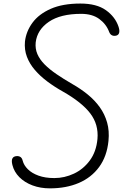

<svg xmlns="http://www.w3.org/2000/svg" viewBox="-20 -1024 675 1054"><path d="M254 10Q202 10 158.5 -6.2Q115 -22.5 86.2 -51.5Q57.5 -80.5 48 -118.5Q45 -130.5 45 -140Q45 -149.5 49.2 -156.2Q53.5 -163 62 -165.5Q77 -169.5 88.8 -164.2Q100.5 -159 104.5 -142Q111 -116.5 133 -94.8Q155 -73 191.5 -59.8Q228 -46.5 278.5 -46.5Q334 -46.5 385.8 -70.8Q437.5 -95 473 -143Q508.5 -191 515 -261Q522 -340.5 475.5 -401.5Q429 -462.5 325 -521.5Q279.5 -547 240 -576.5Q200.5 -606 171.5 -639.8Q142.5 -673.5 127.8 -712.2Q113 -751 117 -796Q123.5 -852 158.5 -899.5Q193.5 -947 259 -975.8Q324.5 -1004.5 421.5 -1004.5Q510.5 -1004.5 561.5 -968Q612.5 -931.5 630.5 -878Q637 -859 634.5 -846Q632 -833 620 -829Q606 -825 595.5 -829.8Q585 -834.5 579.5 -848Q563.5 -891.5 525 -919.8Q486.5 -948 425.5 -948Q312.5 -948 248.5 -904.5Q184.5 -861 176 -791.5Q172.5 -757 185.2 -727.2Q198 -697.5 225 -670.2Q252 -643 290.5 -616.8Q329 -590.5 376.5 -563Q422.5 -537 461.2 -505.5Q500 -474 527.5 -435.8Q555 -397.5 568 -351.5Q581 -305.5 575.5 -250.5Q567 -165.5 524.2 -107.2Q481.5 -49 412.2 -19.5Q343 10 254 10Z"/></svg>

Font: Edu SA Hand
Style: Regular
Weight: 400
Designer: Tina and Corey Anderson, Eben Sorkin, Mirko Velimirovic
Foundry: Google for Education
Version: Version 2.000